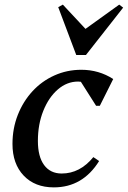

<svg xmlns="http://www.w3.org/2000/svg" viewBox="-20 -798 553 831"><path d="M213 13Q131 13 82.5 -38Q34 -89 34 -175Q34 -242 57 -300.5Q80 -359 120.5 -403Q161 -447 215.5 -471.5Q270 -496 332 -496Q408 -496 470 -456L412 -340H396L330 -444Q324 -445 318 -445Q270 -445 230.5 -411Q191 -377 167.5 -318.5Q144 -260 144 -188Q144 -120 171 -83.5Q198 -47 247 -47Q326 -47 384 -118L409 -101Q338 13 213 13ZM310 -560 232 -767 252 -778 350 -673 496 -778 513 -765 352 -560Z"/></svg>

Font: Platypi
Style: Italic
Weight: 400
Italic angle: -13°
Designer: David Sargent
Foundry: Bolt Cutter Type
Version: Version 1.200; ttfautohint (v1.8.4.7-5d5b)